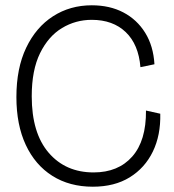

<svg xmlns="http://www.w3.org/2000/svg" viewBox="-20 -693 659 726"><path d="M331 13Q243 13 178 -28Q113 -69 77.5 -145Q42 -221 42 -326Q42 -435 79 -512.5Q116 -590 180.5 -631.5Q245 -673 327 -673Q395 -673 446.5 -646Q498 -619 529 -569Q560 -519 564 -450L511 -439Q504 -525 455.5 -571.5Q407 -618 327 -618Q266 -618 214.5 -587Q163 -556 131.5 -492Q100 -428 100 -329Q100 -190 164 -115.5Q228 -41 334 -41Q427 -41 480 -101Q533 -161 532 -275L586 -263Q588 -182 558 -120Q528 -58 470.5 -22.5Q413 13 331 13Z"/></svg>

Font: Bricolage Grotesque 48pt ExtraLight
Style: Regular
Weight: 200
Designer: Mathieu Triay
Foundry: Atelier Triay
Version: Version 1.000; ttfautohint (v1.8.4.7-5d5b);gftools[0.9.32]